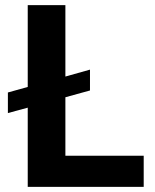

<svg xmlns="http://www.w3.org/2000/svg" viewBox="-20 -727 602 747"><path d="M330.1 -375 234.4 -348.6V-121.1H539.1V0H87.9V-308.1L10.7 -287.1V-367.2L87.9 -388.7V-707H234.4V-429.2L330.1 -456.1Z"/></svg>

Font: Pretendard GOV
Style: Bold
Weight: 700
Designer: Base glyphs from Inter by Rasmus Andersson; Hangeul glyphs from Noto Sans CJK(Source Han Sans) by Jang Soo-young and Kan
Foundry: Kil Hyung-jin
Version: Version 1.309